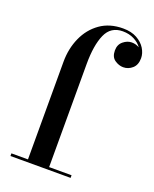

<svg xmlns="http://www.w3.org/2000/svg" viewBox="-142 -840 738 921"><g transform="rotate(20 227.0 -380.0)"><path d="M26 -13.5H110.5V-511.5Q110.5 -579 135.8 -635.5Q161 -692 209 -726Q257 -760 325.5 -760Q367.5 -760 396.2 -744Q425 -728 439.8 -703.8Q454.5 -679.5 454.5 -655Q454.5 -620.5 434.2 -602.8Q414 -585 388 -585Q366 -585 344.8 -599.5Q323.5 -614 323.5 -647.5Q323.5 -677.5 344 -694.2Q364.5 -711 387 -711Q408 -711 426 -700.5Q412 -720.5 386.5 -733.5Q361 -746.5 328.5 -746.5Q267.5 -746.5 243 -691Q218.5 -635.5 218.5 -540V-13.5H333V0H26Z"/></g></svg>

Font: Bodoni* 16 Medium
Style: Regular
Weight: 500
Version: Version 2.2